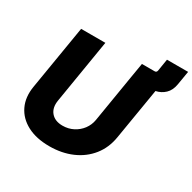

<svg xmlns="http://www.w3.org/2000/svg" viewBox="-180 -1012 1206 1203"><g transform="rotate(30 423.0 -410.0)"><path d="M552.2 -619.6 570.3 -727.5H662.1Q675.8 -727.5 678.7 -741.7L692.9 -829.1H845.7L829.1 -730Q821.3 -683.1 793.9 -657Q766.6 -630.9 728.5 -623L667 -252.9Q653.8 -171.4 606.7 -112.5Q559.6 -53.7 487.1 -22.2Q414.6 9.3 324.7 9.3Q230.5 9.3 164.8 -25.1Q99.1 -59.6 69.6 -121.3Q40 -183.1 53.7 -264.6L130.4 -727.5H305.7L230 -267.6Q220.2 -210.9 248.5 -177.2Q276.9 -143.6 332 -143.6Q374 -143.6 408.9 -161.6Q443.8 -179.7 466.8 -210.4Q489.7 -241.2 496.1 -279.3L552.2 -619.6Z"/></g></svg>

Font: Inter Extra Bold
Style: Italic
Weight: 800
Italic angle: -9.39999°
Designer: Rasmus Andersson
Foundry: rsms
Version: Version 4.000;git-3c8e0fc